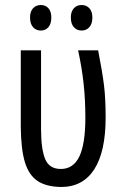

<svg xmlns="http://www.w3.org/2000/svg" viewBox="-20 -738 485 767"><path d="M63 -230V-537H144V-222Q144 -142 160.5 -102.5Q177 -63 223 -63Q273 -63 297 -113Q321 -163 321 -268Q321 -340 314 -404Q307 -468 292 -537H372Q389 -450 395.5 -397Q402 -344 402 -269Q402 -132 356.5 -61.5Q311 9 224 9Q164 8 129.5 -15.5Q95 -39 79.5 -90Q64 -141 63 -230ZM143 -718Q162 -718 173.5 -705Q185 -692 185 -668Q185 -643 173.5 -629.5Q162 -616 143 -616Q124 -616 112 -629.5Q100 -643 100 -668Q100 -692 112 -705Q124 -718 143 -718ZM306 -718Q325 -718 337 -705Q349 -692 349 -668Q349 -643 337 -629.5Q325 -616 306 -616Q287 -616 275 -629.5Q263 -643 263 -668Q263 -692 275 -705Q287 -718 306 -718Z"/></svg>

Font: Noto Sans UI Cond
Style: Regular
Weight: 400
Width: 3
Designer: Monotype Design Team
Foundry: Monotype Imaging Inc.
Version: Version 1.001